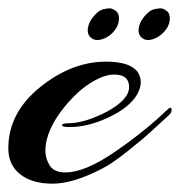

<svg xmlns="http://www.w3.org/2000/svg" viewBox="-24 -424 432 461"><path d="M309 -356Q311 -371 323 -385Q335 -399 345 -401.5Q355 -404 361.5 -404Q368 -404 376.5 -397.5Q385 -391 383.5 -375.5Q382 -360 369.5 -347Q357 -334 342 -329.5Q327 -325 317 -333Q307 -341 309 -356ZM187 -356Q189 -371 201 -385Q213 -399 223 -401.5Q233 -404 239.5 -404Q246 -404 254.5 -397.5Q263 -391 261.5 -375.5Q260 -360 248 -347Q236 -334 220.5 -329.5Q205 -325 195 -333Q185 -341 187 -356ZM233 -156Q286 -185 286 -215Q286 -245 250 -245Q233 -245 214 -236Q172 -217 133 -170Q85 -112 85 -62Q85 -43 95.5 -26.5Q106 -10 133 -10Q180 -10 252 -59.5Q324 -109 376 -159Q388 -171 388 -160Q388 -153 382 -148Q345 -114 332.5 -102.5Q320 -91 283 -61.5Q246 -32 223 -20Q152 17 102.5 17Q53 17 24.5 -5.5Q-4 -28 -4 -68Q-4 -153 72 -214.5Q148 -276 231 -276Q287 -276 306 -252Q314 -240 314 -226.5Q314 -213 305 -197Q287 -166 237.5 -142.5Q188 -119 144 -119Q127 -119 125.5 -122Q124 -125 128 -126.5Q132 -128 139 -128Q179 -128 233 -156Z"/></svg>

Font: Arizonia
Style: Regular
Weight: 400
Designer: Robert E. Leuschke
Foundry: Robert E. Leuschke
Version: Version 1.003